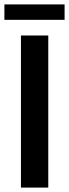

<svg xmlns="http://www.w3.org/2000/svg" viewBox="-20 -851 314 871"><path d="M0 -761H273V-831H0ZM75 0H199V-690H75Z"/></svg>

Font: FREAK Grotesk
Style: Bold
Weight: 700
Designer: La Scuola Open Source
Foundry: La Scuola Open Source
Version: Version 1.000;PS 1.0;hotconv 1.0.72;makeotf.lib2.5.5900